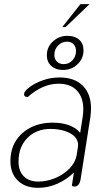

<svg xmlns="http://www.w3.org/2000/svg" viewBox="-20 -892 506 922"><path d="M366 -872H410L295 -762H279ZM205 -627Q205 -666 234 -693Q263 -720 305 -720Q339 -720 360 -701.5Q381 -683 381 -650Q381 -611 352.5 -583.5Q324 -556 282 -556Q248 -556 226.5 -575Q205 -594 205 -627ZM345 -647Q345 -668 333 -680Q321 -692 302 -692Q277 -692 259 -673.5Q241 -655 241 -629Q241 -608 253.5 -596Q266 -584 286 -584Q311 -584 328 -602.5Q345 -621 345 -647ZM30 -118Q30 -174 56 -215.5Q82 -257 128 -280Q174 -303 233 -303Q279 -303 313 -290Q347 -277 365 -254L377 -330Q380 -350 380 -367Q380 -424 349.5 -457Q319 -490 261 -490Q185 -490 113 -426Q93 -426 96 -444Q98 -455 122 -473.5Q146 -492 184.5 -506Q223 -520 265 -520Q338 -520 377.5 -480.5Q417 -441 417 -372Q417 -353 414 -330L367 -31Q361 4 337 4Q332 4 325 0L335 -64Q301 -30 256 -10Q211 10 163 10Q101 10 65.5 -25Q30 -60 30 -118ZM349 -152 354 -185Q355 -189 355 -195Q355 -232 316 -252.5Q277 -273 223 -273Q155 -273 112 -230Q69 -187 69 -116Q69 -71 94 -45.5Q119 -20 164 -20Q204 -20 244.5 -36.5Q285 -53 314 -83Q343 -113 349 -152Z"/></svg>

Font: Thasadith
Style: Italic
Weight: 400
Italic angle: -9°
Designer: Cadson Demak Co.,Ltd.
Foundry: Cadson Demak Co.,Ltd.
Version: Version 1.000; ttfautohint (v1.6)